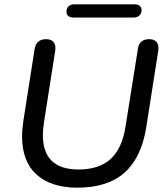

<svg xmlns="http://www.w3.org/2000/svg" viewBox="-20 -858 771 887"><path d="M82 -228Q82 -261 88 -300L140 -632Q148 -677 193 -677Q217 -677 228 -663Q239 -649 235 -623L183 -292Q178 -257 178 -234Q178 -75 343 -75Q437 -75 490.5 -123Q544 -171 560 -274L617 -632Q623 -677 670 -677Q693 -677 704 -663Q715 -649 711 -623L656 -272Q634 -131 556 -61Q478 9 337 9Q217 9 149.5 -51Q82 -111 82 -228ZM287 -802Q287 -819 296.5 -828.5Q306 -838 323 -838H601Q617 -838 625.5 -831Q634 -824 634 -812Q634 -796 624 -786.5Q614 -777 597 -777H320Q304 -777 295.5 -784Q287 -791 287 -802Z"/></svg>

Font: SN Pro
Style: Italic
Weight: 400
Italic angle: -9°
Designer: Tobias Whetton
Foundry: Supernotes
Version: Version 1.003